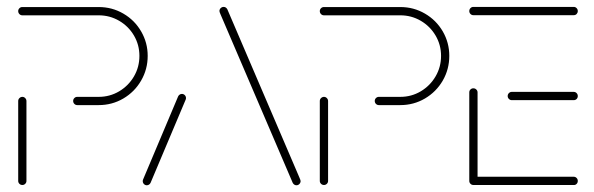

<svg xmlns="http://www.w3.org/2000/svg" viewBox="-20 -539 1729 559"><path d="M45.2 -0.4Q40 -0.4 36.5 -3.9Q33 -7.4 33 -12.2V-244.8Q33 -250 36.7 -253.5Q40.4 -257 45.2 -257Q50 -257 53.5 -253.3Q57 -249.6 57 -244.8V-12.2Q57 -7.4 53.5 -3.9Q50 -0.4 45.2 -0.4ZM193 -245.2Q193 -250 196.5 -253.5Q200 -257 204.8 -257H267.4Q299.6 -257 326.9 -273.1Q354.1 -289.3 370 -316.5Q385.9 -343.7 385.9 -376.3Q385.9 -408.5 370 -435.6Q354.1 -462.6 326.9 -478.5Q299.6 -494.4 267.4 -494.4H44.8Q40 -494.4 36.5 -498Q33 -501.5 33 -506.7Q33 -511.5 36.5 -515Q40 -518.5 44.8 -518.5H267.4Q306.3 -518.5 339.1 -499.4Q371.9 -480.4 390.9 -447.6Q410 -414.8 410 -376.3Q410 -337.4 390.9 -304.4Q371.9 -271.5 339.1 -252.2Q306.3 -233 267.4 -233H204.8Q200 -233 196.5 -236.5Q193 -240 193 -245.2Z M407.4 0.4Q402.6 0.4 399.1 -3.1Q395.6 -6.7 395.6 -11.9Q395.6 -14.4 396.7 -16.7L498.5 -258.1Q500 -261.5 503 -263.5Q505.9 -265.6 509.6 -265.6Q514.4 -265.6 518 -262Q521.5 -258.5 521.5 -253.3Q521.5 -250.7 520.4 -248.5L418.5 -7Q417 -3.7 414.1 -1.7Q411.1 0.4 407.4 0.4ZM855.2 -11.9Q855.2 -7 851.7 -3.3Q848.1 0.4 843 0.4Q839.3 0.4 836.5 -1.7Q833.7 -3.7 832.2 -6.7L622.6 -495.9Q618.9 -504.1 618.9 -506.7Q618.9 -511.9 622.6 -515.4Q626.3 -518.9 631.1 -518.9Q634.8 -518.9 637.6 -516.9Q640.4 -514.8 641.9 -511.9L851.5 -22.6Q855.2 -14.4 855.2 -11.9Z M923.3 -0.4Q918.1 -0.4 914.6 -3.9Q911.1 -7.4 911.1 -12.2V-244.8Q911.1 -250 914.8 -253.5Q918.5 -257 923.3 -257Q928.1 -257 931.7 -253.3Q935.2 -249.6 935.2 -244.8V-12.2Q935.2 -7.4 931.7 -3.9Q928.1 -0.4 923.3 -0.4ZM1071.1 -245.2Q1071.1 -250 1074.6 -253.5Q1078.1 -257 1083 -257H1145.6Q1177.8 -257 1205 -273.1Q1232.2 -289.3 1248.1 -316.5Q1264.1 -343.7 1264.1 -376.3Q1264.1 -408.5 1248.1 -435.6Q1232.2 -462.6 1205 -478.5Q1177.8 -494.4 1145.6 -494.4H923Q918.1 -494.4 914.6 -498Q911.1 -501.5 911.1 -506.7Q911.1 -511.5 914.6 -515Q918.1 -518.5 923 -518.5H1145.6Q1184.4 -518.5 1217.2 -499.4Q1250 -480.4 1269.1 -447.6Q1288.1 -414.8 1288.1 -376.3Q1288.1 -337.4 1269.1 -304.4Q1250 -271.5 1217.2 -252.2Q1184.4 -233 1145.6 -233H1083Q1078.1 -233 1074.6 -236.5Q1071.1 -240 1071.1 -245.2Z M1346.3 -13V-270Q1346.3 -275.2 1349.8 -278.5Q1353.3 -281.9 1358.1 -281.9Q1363.3 -281.9 1366.9 -278.3Q1370.4 -274.8 1370.4 -270V-13ZM1662.2 -12.2Q1662.2 -7 1658.7 -3.5Q1655.2 0 1650.4 -0.4H1358.1Q1353.3 -0.4 1349.8 -3.9Q1346.3 -7.4 1346.3 -12.2Q1346.3 -17.4 1349.8 -20.9Q1353.3 -24.4 1358.1 -24.4H1650.4Q1655.2 -24.4 1658.7 -20.9Q1662.2 -17.4 1662.2 -12.2ZM1458.1 -259.3Q1458.1 -264.4 1461.7 -268Q1465.2 -271.5 1470 -271.5H1650.4Q1655.2 -271.5 1658.7 -268Q1662.2 -264.4 1662.2 -259.3Q1662.2 -254.4 1658.9 -250.9Q1655.6 -247.4 1650.4 -247.4H1470Q1465.2 -247.4 1461.7 -250.9Q1458.1 -254.4 1458.1 -259.3ZM1346.3 -506.7Q1346.3 -511.9 1349.8 -515.4Q1353.3 -518.9 1358.1 -518.9H1650.4Q1655.2 -518.9 1658.7 -515.4Q1662.2 -511.9 1662.2 -506.7Q1662.2 -501.9 1658.9 -498.3Q1655.6 -494.8 1650.4 -494.8H1358.1Q1353.3 -494.8 1349.8 -498.3Q1346.3 -501.9 1346.3 -506.7Z"/></svg>

Font: 26F Galaxy Sans Thin
Style: Regular
Weight: 100
Designer: C₂₉H₂₅N₃O₅
Version: Version 1.100